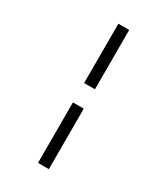

<svg xmlns="http://www.w3.org/2000/svg" viewBox="-257 -924 1114 1289"><g transform="rotate(30 300.0 -279.5)"><path d="M263.2 -818.8H347.2V-358.9H263.2ZM263.2 -208.5H347.2V260.3H263.2Z"/></g></svg>

Font: Oxygen Mono
Style: Regular
Weight: 400
Designer: Vernon Adams
Foundry: Vernon Adams
Version: Version 0.201; ttfautohint (v0.8) -r 50 -G 200 -x